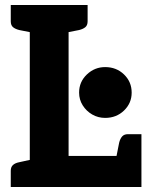

<svg xmlns="http://www.w3.org/2000/svg" viewBox="-20 -747 595 767"><path d="M99 0V-727H254V-124H545V0ZM441 -101 456 -177Q460 -193 468 -202Q476 -211 491 -211H545V-124ZM23 0V-65Q23 -80 32 -88Q41 -96 57 -99L107 -110L121 0ZM121 -727 107 -617 57 -627Q41 -631 32 -638.5Q23 -646 23 -662V-727ZM330 -727V-662Q330 -646 321 -638.5Q312 -631 296 -627L245 -617L232 -727ZM296 -377Q296 -420 327 -449.5Q358 -479 400 -479Q445 -479 475.5 -449.5Q506 -420 506 -377Q506 -335 475.5 -305.5Q445 -276 400 -276Q372 -276 348.5 -289.5Q325 -303 310.5 -326Q296 -349 296 -377Z"/></svg>

Font: Aleo ExtraBold
Style: Regular
Weight: 800
Designer: Alessio Laiso
Foundry: Alessio Laiso
Version: Version 2.001;gftools[0.9.29]